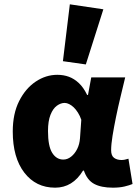

<svg xmlns="http://www.w3.org/2000/svg" viewBox="-20 -856 640 888"><path d="M235 12Q146 12 92.5 -57.5Q39 -127 39 -248Q39 -330 68.5 -388.5Q98 -447 145 -478.5Q192 -510 245 -510Q274 -510 298.5 -501Q323 -492 344.5 -472Q366 -452 383 -417H387L402 -498H559Q549 -456 537.5 -408.5Q526 -361 516.5 -314.5Q507 -268 500.5 -228Q494 -188 494 -161Q494 -136 507.5 -126Q521 -116 542 -116Q549 -116 557 -117.5Q565 -119 574 -122L593 -5Q579 1 556 6.5Q533 12 502 12Q448 12 415.5 -5.5Q383 -23 368 -67H364Q316 12 235 12ZM273 -118Q292 -118 309 -131.5Q326 -145 337 -167Q348 -189 350 -217L356 -302Q350 -320 340.5 -335Q331 -350 321 -359.5Q311 -369 300 -374.5Q289 -380 279 -380Q261 -380 243 -367Q225 -354 213.5 -325Q202 -296 202 -250Q202 -180 221.5 -149Q241 -118 273 -118ZM377 -558 271 -573 303 -836 458 -813Z"/></svg>

Font: Source Code Pro ExtraBold
Style: Regular
Weight: 800
Monospace: yes
Designer: Paul D. Hunt, Teo Tuominen
Foundry: Adobe Systems Incorporated
Version: Version 1.018;hotconv 1.0.116;makeotfexe 2.5.65601